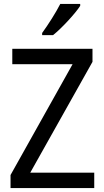

<svg xmlns="http://www.w3.org/2000/svg" viewBox="-20 -964 535 984"><path d="M391 -934V-944H289C266 -899 228 -839 196 -795V-784H252C297 -820 366 -895 391 -934ZM463 0V-79H135L454 -647V-714H43V-635H352L34 -67V0Z"/></svg>

Font: Noto Sans Gujarati UI SemiCondensed
Style: Regular
Weight: 400
Width: 4
Designer: Jelle Bosma - Monotype Design Team, Universal Thirst
Foundry: Monotype Imaging Inc.
Version: Version 2.106